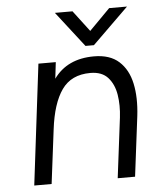

<svg xmlns="http://www.w3.org/2000/svg" viewBox="-51 -748 670 793"><g transform="rotate(-5 284.0 -351.5)"><path d="M320 -556 206 -703H279L345 -616L431 -703H505L355 -556ZM59 0 120 -500H192L184 -432Q240 -510 351 -510Q417 -510 454.5 -476Q492 -442 504.5 -383.5Q517 -325 508 -249L477 0H405L436 -249Q442 -299 435 -343Q428 -387 403 -415Q378 -443 330 -443Q251 -443 211.5 -387Q172 -331 159 -224L131 0Z"/></g></svg>

Font: Haskoy
Style: Italic
Weight: 400
Designer: Ertekin Erdin
Foundry: Ertekin Erdin
Version: Version 2.000; ttfautohint (v1.8.4.7-5d5b)